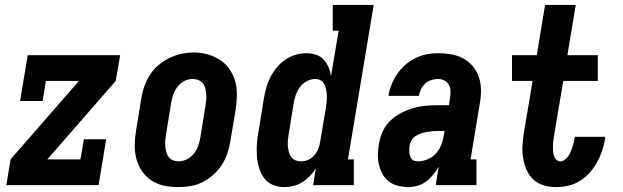

<svg xmlns="http://www.w3.org/2000/svg" viewBox="-20 -755 2540 783"><path d="M6 0 23 -105 302 -425H167L154 -343H62L93 -530H470L452 -425L173 -105H308L322 -187H413L382 0Z M705 8Q676 8 648 2Q620 -4 597 -19.5Q574 -35 558.5 -58Q543 -81 536 -108Q529 -135 529.5 -164.5Q530 -194 535 -223L556 -353Q560 -378 568.5 -402.5Q577 -427 591.5 -449.5Q606 -472 626.5 -489.5Q647 -507 671 -518.5Q695 -530 720 -535.5Q745 -541 771 -541Q800 -541 827.5 -533Q855 -525 878 -510Q901 -495 916.5 -472Q932 -449 939.5 -422Q947 -395 946 -365.5Q945 -336 941 -307L919 -177Q915 -152 906.5 -127.5Q898 -103 883.5 -81Q869 -59 848.5 -41Q828 -23 804.5 -11.5Q781 0 755.5 4Q730 8 705 8ZM708 -97Q725 -97 742 -105.5Q759 -114 770.5 -128Q782 -142 788 -159Q794 -176 797 -194L818 -324Q820 -336 821 -348Q822 -360 821 -372Q820 -384 817 -395.5Q814 -407 807 -415.5Q800 -424 789 -428.5Q778 -433 766 -433Q748 -433 731.5 -424.5Q715 -416 704 -401.5Q693 -387 687 -370Q681 -353 678 -336L657 -206Q655 -194 654 -182Q653 -170 654 -158.5Q655 -147 658 -135.5Q661 -124 667.5 -115Q674 -106 685 -101.5Q696 -97 708 -97Z M1138 8Q1113 8 1090.5 -2Q1068 -12 1055 -31.5Q1042 -51 1035.5 -74.5Q1029 -98 1027.5 -122.5Q1026 -147 1028 -172.5Q1030 -198 1035 -223L1056 -353Q1060 -376 1066 -397.5Q1072 -419 1082.5 -440Q1093 -461 1108.5 -479.5Q1124 -498 1143.5 -511.5Q1163 -525 1185.5 -531.5Q1208 -538 1230 -538Q1250 -538 1268.5 -532Q1287 -526 1299.5 -512.5Q1312 -499 1319.5 -481.5Q1327 -464 1330 -445L1361 -630H1337V-735H1504L1399 -105H1423V0H1257L1268 -68Q1257 -51 1243 -36.5Q1229 -22 1212 -11.5Q1195 -1 1176 3.5Q1157 8 1138 8ZM1207 -97Q1223 -97 1237.5 -103.5Q1252 -110 1262.5 -122.5Q1273 -135 1278.5 -149.5Q1284 -164 1286 -179L1308 -309Q1310 -322 1311.5 -335Q1313 -348 1313 -360.5Q1313 -373 1311 -385.5Q1309 -398 1304 -409Q1299 -420 1289 -426.5Q1279 -433 1266 -433Q1249 -433 1232.5 -424.5Q1216 -416 1204.5 -401.5Q1193 -387 1187 -370Q1181 -353 1178 -336L1157 -206Q1155 -194 1154 -182Q1153 -170 1154 -158.5Q1155 -147 1158 -135.5Q1161 -124 1167.5 -115Q1174 -106 1184.5 -101.5Q1195 -97 1207 -97Z M1646 8Q1625 8 1604 3Q1583 -2 1567 -14Q1551 -26 1541 -43.5Q1531 -61 1526 -81Q1521 -101 1521 -122.5Q1521 -144 1525 -166Q1529 -191 1539.5 -216Q1550 -241 1569.5 -260.5Q1589 -280 1613.5 -293Q1638 -306 1663.5 -313.5Q1689 -321 1715 -323.5Q1741 -326 1766 -326H1811L1815 -353Q1817 -367 1817 -381.5Q1817 -396 1811 -408Q1805 -420 1792.5 -426.5Q1780 -433 1766 -433Q1753 -433 1739 -428.5Q1725 -424 1714 -414Q1703 -404 1697 -391Q1691 -378 1688 -364H1564Q1568 -388 1577 -410.5Q1586 -433 1600 -453.5Q1614 -474 1633 -490.5Q1652 -507 1674 -518Q1696 -529 1719.5 -533.5Q1743 -538 1766 -538Q1793 -538 1819.5 -533.5Q1846 -529 1868.5 -517Q1891 -505 1907.5 -485.5Q1924 -466 1932.5 -441.5Q1941 -417 1941.5 -390Q1942 -363 1937 -335L1899 -105H1923V0H1757L1769 -75Q1759 -58 1746.5 -42.5Q1734 -27 1718 -15Q1702 -3 1683 2.5Q1664 8 1646 8Q1646 8 1646 8Q1646 8 1646 8ZM1685 -97Q1704 -97 1724 -105.5Q1744 -114 1758 -129.5Q1772 -145 1779.5 -164.5Q1787 -184 1790 -204L1793 -221H1766Q1755 -221 1743.5 -220Q1732 -219 1720.5 -217Q1709 -215 1697.5 -211Q1686 -207 1675.5 -200.5Q1665 -194 1658.5 -183.5Q1652 -173 1650 -161Q1649 -154 1649 -146.5Q1649 -139 1649.5 -132Q1650 -125 1652.5 -118.5Q1655 -112 1659 -106.5Q1663 -101 1670 -99Q1677 -97 1685 -97Z M2248 8Q2221 8 2196.5 0.5Q2172 -7 2154.5 -23.5Q2137 -40 2127 -63Q2117 -86 2113 -112Q2109 -138 2111 -164Q2113 -190 2117 -217L2152 -425H2068V-530H2169L2203 -735H2328L2294 -530H2418V-425H2277L2239 -199Q2238 -189 2236.5 -179Q2235 -169 2235 -159Q2235 -149 2235.5 -139Q2236 -129 2239 -120Q2242 -111 2248.5 -104Q2255 -97 2265 -97Q2275 -97 2283.5 -103.5Q2292 -110 2297.5 -118Q2303 -126 2307 -135.5Q2311 -145 2314 -154.5Q2317 -164 2319.5 -173.5Q2322 -183 2323 -192Q2324 -193 2324 -194.5Q2324 -196 2324 -197H2448Q2448 -195 2447.5 -192.5Q2447 -190 2447 -187Q2443 -162 2435 -138.5Q2427 -115 2414.5 -92.5Q2402 -70 2384 -50Q2366 -30 2344 -16.5Q2322 -3 2297 2.5Q2272 8 2248 8Z"/></svg>

Font: Iosevka Slab Extrabold Oblique
Style: Regular
Weight: 800
Italic angle: -9°
Monospace: yes
Designer: Belleve Invis
Foundry: Belleve Invis
Version: Version 11.1.1; ttfautohint (v1.8.3)